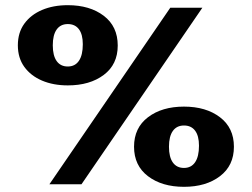

<svg xmlns="http://www.w3.org/2000/svg" viewBox="-20 -712 974 742"><path d="M171 0 638 -682H762L295 0ZM242 -382Q186 -382 142.5 -400.5Q99 -419 74 -453.5Q49 -488 49 -537Q49 -586 74 -620.5Q99 -655 142.5 -673.5Q186 -692 242 -692Q327 -692 381 -651Q435 -610 435 -536Q435 -463 381 -422.5Q327 -382 242 -382ZM242 -455Q270 -455 285 -477Q300 -499 300 -541Q300 -579 285 -599Q270 -619 242 -619Q214 -619 199 -598Q184 -577 184 -537Q184 -497 199 -476Q214 -455 242 -455ZM691 10Q606 10 552 -31Q498 -72 498 -145Q498 -218 552 -259Q606 -300 691 -300Q776 -300 830 -259Q884 -218 884 -145Q884 -72 830 -31Q776 10 691 10ZM691 -63Q719 -63 734 -85Q749 -107 749 -149Q749 -187 734 -207Q719 -227 691 -227Q663 -227 648 -206Q633 -185 633 -145Q633 -105 648 -84Q663 -63 691 -63Z"/></svg>

Font: Montagu Slab
Style: Bold
Weight: 700
Designer: Florian Karsten
Foundry: Florian Karsten
Version: Version 1.000